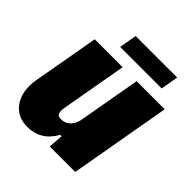

<svg xmlns="http://www.w3.org/2000/svg" viewBox="-206 -889 1038 1038"><g transform="rotate(45 313.0 -370.0)"><path d="M217.8 -649.9H535.2L552.7 -751H235.4ZM166.5 11.2C235.4 11.2 287.6 -18.6 324.7 -84.5H335.4L329.1 0H523.9L626.5 -582H411.6L348.6 -225.6C340.3 -178.2 310.5 -147 267.6 -147C238.8 -147 230.5 -162.1 238.8 -209L304.7 -582H91.3L23.9 -200.7C2.4 -78.1 63.5 11.2 166.5 11.2Z"/></g></svg>

Font: Decalotype Black Italic
Style: Regular
Weight: 900
Italic angle: -10°
Designer: Alfredo Marco Pradil
Foundry: Alfredo Marco Pradil
Version: Version 1.0